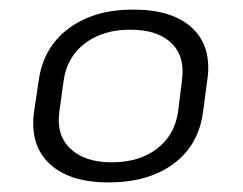

<svg xmlns="http://www.w3.org/2000/svg" viewBox="-20 -736 507 401"><path d="M207 -355Q125 -355 83.5 -394Q42 -433 51 -502L61 -569Q71 -638 124 -677Q177 -716 258 -716Q341 -716 382 -677Q423 -638 413 -569L404 -502Q395 -433 342.5 -394Q290 -355 207 -355ZM213 -397Q271 -397 308 -425.5Q345 -454 352 -503L360 -568Q367 -618 338 -646Q309 -674 252 -674Q195 -674 157.5 -645.5Q120 -617 113 -568L104 -503Q97 -454 127 -425.5Q157 -397 213 -397Z"/></svg>

Font: Pathway Extreme 8pt Thin 12pt ExtraLight
Style: Italic
Weight: 250
Italic angle: -8°
Version: Version 1.001;gftools[0.9.26]